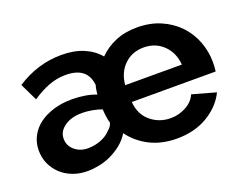

<svg xmlns="http://www.w3.org/2000/svg" viewBox="-90 -702 1117 882"><g transform="rotate(-20 468.5 -261.5)"><path d="M204 10Q166 10 133 -2.5Q100 -15 76 -37.5Q52 -60 38.5 -90Q25 -120 25 -156Q25 -193 41.5 -224.5Q58 -256 87.5 -278Q117 -300 158 -312.5Q199 -325 248 -325Q280 -325 311 -320Q342 -315 366 -305Q367 -314 369 -327.5Q371 -341 374 -349Q365 -440 259 -440Q217 -440 177 -425Q137 -410 94 -381L53 -466Q156 -533 272 -533Q334 -533 380 -513.5Q426 -494 455 -459Q488 -493 535 -513Q582 -533 641 -533Q705 -533 756 -511Q807 -489 842.5 -452Q878 -415 897 -366Q916 -317 916 -262Q916 -251 915 -239Q914 -227 913 -219H503Q508 -157 549.5 -122.5Q591 -88 647 -88Q687 -88 722.5 -107.5Q758 -127 771 -159L886 -127Q857 -67 793 -28.5Q729 10 642 10Q567 10 509.5 -19.5Q452 -49 417 -98Q399 -69 374 -49Q349 -29 320.5 -15.5Q292 -2 261.5 4Q231 10 204 10ZM242 -88Q276 -88 306 -100Q336 -112 354 -132Q364 -140 370 -149.5Q376 -159 376 -168Q374 -172 372 -181Q370 -190 369 -199.5Q368 -209 367 -218.5Q366 -228 366 -233Q344 -241 318.5 -245.5Q293 -250 270 -250Q218 -250 184.5 -226.5Q151 -203 151 -167Q151 -133 177.5 -110.5Q204 -88 242 -88ZM778 -302Q773 -362 734.5 -399Q696 -436 639 -436Q582 -436 544 -399Q506 -362 501 -302Z"/></g></svg>

Font: PTCRaleway
Style: Bold
Weight: 700
Designer: Matt McInerney, Pablo Impallari, Rodrigo Fuenzalida
Foundry: Matt McInerney, Pablo Impallari, Rodrigo Fuenzalida
Version: Version 3.000g; ttfautohint (v1.5) -l 8 -r 28 -G 28 -x 14 -D